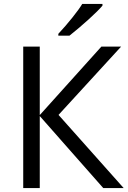

<svg xmlns="http://www.w3.org/2000/svg" viewBox="-20 -949 645 969"><path d="M604 0H501L180.7 -363.3V0H97.2V-713.9H180.7V-368.2L491.7 -713.9H591.3L275.4 -369.1ZM395 -929.2H497.1V-920.4Q475.1 -894.5 427.5 -851.3Q379.9 -808.1 330.6 -769H274.4V-778.3Q311.5 -817.9 345.9 -861.1Q380.4 -904.3 395 -929.2Z"/></svg>

Font: Viking Open Sans
Style: Regular
Weight: 400
Foundry: Ascender Corporation
Version: Version 2.001